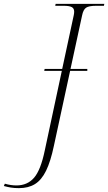

<svg xmlns="http://www.w3.org/2000/svg" viewBox="-165 -734 560 994"><path d="M-67 240Q-91 240 -109 237Q-127 234 -145 229L-140 217Q-109 226 -80 226Q-23 226 11.5 186Q46 146 67 44L155 -367H64L66 -377H157L217 -656Q218 -661 218.5 -665.5Q219 -670 219 -674Q219 -691 206 -697.5Q193 -704 165 -704H121L123 -714H375L373 -704H332Q295 -704 280.5 -694Q266 -684 260 -654L200 -377H287V-367H198L114 21Q97 102 73.5 150Q50 198 16 219Q-18 240 -67 240Z"/></svg>

Font: Noto Serif Display ExtraLight
Style: Italic
Weight: 200
Italic angle: -12°
Designer: Monotype Design Team
Foundry: Monotype Imaging Inc.
Version: Version 2.009